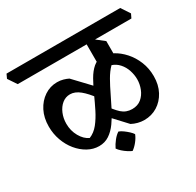

<svg xmlns="http://www.w3.org/2000/svg" viewBox="-201 -805 1144 1122"><g transform="rotate(-30 370.5 -244.0)"><path d="M537 14Q515 14 494 8.5Q473 3 454 -7L337 -133L375 -181Q409 -129 438 -103Q467 -77 507 -77Q545 -77 569.5 -97.5Q594 -118 606.5 -149.5Q619 -181 619 -214Q619 -244 609 -274.5Q599 -305 578.5 -328Q558 -351 530 -360Q504 -334 482.5 -296Q461 -258 441 -216Q421 -174 400 -133.5Q379 -93 355 -59.5Q331 -26 301 -6Q271 14 232 14Q193 14 157 -6Q121 -26 93 -60Q65 -94 49 -138.5Q33 -183 33 -232Q33 -291 56 -336Q79 -381 118 -407Q157 -433 204 -433Q226 -433 245 -427.5Q264 -422 278 -415L405 -281L366 -234Q332 -281 299.5 -307.5Q267 -334 234 -334Q204 -334 180.5 -315Q157 -296 143.5 -264Q130 -232 130 -195Q130 -148 152 -109Q174 -70 207 -55Q242 -69 268 -101.5Q294 -134 315.5 -177Q337 -220 357 -264.5Q377 -309 398.5 -347Q420 -385 447 -408Q474 -431 510 -431Q544 -431 579 -412Q614 -393 644.5 -359Q675 -325 693.5 -279.5Q712 -234 712 -181Q712 -123 688.5 -79Q665 -35 625.5 -10.5Q586 14 537 14ZM0 -538 -39 -596 -26 -624H741L780 -565L767 -538ZM574 -382 465 -394V-571L500 -555L574 -497ZM386 136Q374 131 358.5 121Q343 111 329 98.5Q315 86 307 74Q318 51 335.5 29Q353 7 371 -4Q385 1 400 12Q415 23 428 35Q441 47 448 58Q440 79 422.5 101Q405 123 386 136Z"/></g></svg>

Font: Eczar Medium
Style: Regular
Weight: 500
Designer: Vaibhav Singh
Foundry: Rosetta Type Foundry
Version: Version 2.000